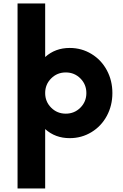

<svg xmlns="http://www.w3.org/2000/svg" viewBox="-20 -786 707 1106"><path d="M381.3 -509.8Q450.2 -509.8 506.8 -475.3Q563.5 -440.9 595.5 -381.3Q627.4 -321.8 627.4 -250Q627.4 -178.2 595.5 -118.7Q563.5 -59.1 506.8 -24.7Q450.2 9.8 381.3 9.8Q298.3 9.8 240.2 -42.5V299.8H81.1V-766.1H240.2V-457.5Q298.3 -509.8 381.3 -509.8ZM274.7 -165.8Q309.1 -131.3 358.9 -131.3Q408.7 -131.3 443.1 -165.8Q477.5 -200.2 477.5 -250Q477.5 -299.8 443.1 -334.2Q408.7 -368.7 358.9 -368.7Q309.1 -368.7 274.7 -334.2Q240.2 -299.8 240.2 -250Q240.2 -200.2 274.7 -165.8Z"/></svg>

Font: Now Alt
Style: Bold
Weight: 700
Designer: Alfredo Marco Pradil
Foundry: Alfredo Marco Pradil
Version: Version 1.002;PS 001.002;hotconv 1.0.88;makeotf.lib2.5.64775